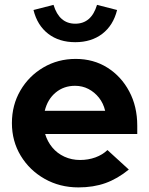

<svg xmlns="http://www.w3.org/2000/svg" viewBox="-20 -777 626 806"><path d="M309.4 9.7Q231 9.7 167.5 -26.2Q104 -62.1 67 -123.3Q30 -184.4 30 -260.3Q30 -335.9 65.5 -396.9Q101 -457.9 162 -493.8Q223 -529.7 297.7 -529.7Q372.6 -529.7 430.7 -493.1Q488.9 -456.5 522.5 -393.3Q556.2 -330.2 556.2 -249.6V-214.4H169.5Q179.1 -182.6 199.6 -157.9Q220.1 -133.2 250.3 -119.3Q280.6 -105.4 316 -105.4Q350.7 -105.4 380.6 -116.3Q410.4 -127.2 431.1 -147.1L520.8 -65.2Q473 -26.3 422.5 -8.3Q372 9.7 309.4 9.7ZM167.9 -312H421.4Q414 -343.4 395.5 -366.8Q377 -390.1 351.3 -403.5Q325.6 -416.8 295 -416.8Q247.9 -416.8 213.8 -388.6Q179.7 -360.3 167.9 -312ZM296 -599.9Q228.1 -599.9 182.3 -635.2Q136.4 -670.6 120.6 -735L204.7 -756.6Q228.6 -677.5 296 -677.5Q363.6 -677.5 387.3 -756.6L471.5 -735Q455.6 -670.6 409.6 -635.2Q363.6 -599.9 296 -599.9Z"/></svg>

Font: Red Hat Display VF
Style: Regular
Weight: 300
Designer: Pentagram, MCKL
Foundry: Pentagram, MCKL
Version: Version 1.023